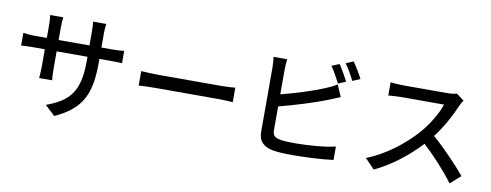

<svg xmlns="http://www.w3.org/2000/svg" viewBox="-70 -1201 4140 1618"><g transform="rotate(10 2000.0 -391.5)"><path d="M63 -591V-482C79 -484 120 -486 167 -486H265V-336C265 -294 261 -253 260 -239H371C369 -253 366 -295 366 -336V-486H630V-446C630 -181 542 -95 355 -26L440 54C674 -51 732 -194 732 -452V-486H827C875 -486 910 -485 926 -483V-589C907 -586 875 -583 826 -583H732V-699C732 -739 736 -771 738 -786H625C627 -772 630 -739 630 -699V-583H366V-698C366 -735 370 -765 372 -778H259C263 -752 265 -723 265 -698V-583H167C121 -583 76 -588 63 -591Z M1097 -446V-322C1131 -325 1191 -327 1246 -327C1339 -327 1708 -327 1790 -327C1834 -327 1880 -323 1902 -322V-446C1877 -444 1838 -440 1790 -440C1709 -440 1339 -440 1246 -440C1192 -440 1130 -444 1097 -446Z M2733 -795 2668 -768C2695 -730 2728 -670 2748 -630L2813 -658C2793 -697 2758 -759 2733 -795ZM2846 -837 2782 -810C2810 -773 2842 -716 2863 -673L2928 -701C2910 -738 2872 -800 2846 -837ZM2291 -758H2174C2179 -731 2181 -690 2181 -666C2181 -609 2181 -223 2181 -119C2181 -35 2227 5 2308 20C2350 27 2410 30 2472 30C2582 30 2732 23 2823 10V-105C2740 -83 2583 -72 2478 -72C2430 -72 2383 -74 2353 -79C2306 -89 2285 -101 2285 -149V-353C2411 -386 2579 -436 2686 -479C2718 -491 2758 -509 2791 -522L2747 -623C2714 -602 2683 -587 2650 -574C2553 -533 2403 -486 2285 -457V-666C2285 -695 2288 -731 2291 -758Z M3815 -673 3750 -721C3733 -715 3700 -711 3663 -711C3623 -711 3337 -711 3292 -711C3261 -711 3203 -715 3183 -718V-605C3199 -606 3253 -611 3292 -611C3330 -611 3621 -611 3659 -611C3635 -533 3568 -423 3500 -347C3401 -236 3251 -116 3089 -54L3170 31C3313 -36 3448 -143 3555 -257C3654 -165 3754 -55 3820 35L3908 -43C3846 -119 3725 -248 3622 -336C3692 -426 3751 -538 3786 -621C3793 -638 3808 -663 3815 -673Z"/></g></svg>

Font: GenYoGothic2 TW M
Style: Regular
Weight: 500
Version: Version 2.100;PS 2.1;hotconv 16.6.51;makeotf.lib2.5.65220 DE